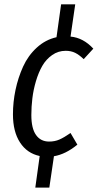

<svg xmlns="http://www.w3.org/2000/svg" viewBox="-20 -703 446 876"><path d="M279.8 -471.2Q245.6 -471.2 218 -451.9Q190.4 -432.6 173.1 -402.6Q155.8 -372.6 144 -332.8Q132.3 -293 127.7 -254.6Q123 -216.3 123 -178.2Q123 -117.2 144.3 -87.2Q165.5 -57.1 204.1 -57.1Q230 -57.1 251.2 -66.4Q272.5 -75.7 301.8 -96.2L333 -43Q279.3 1 226.1 9.8L205.1 152.8H141.1L161.1 8.8Q103.5 -3.4 71.3 -53Q39.1 -102.5 39.1 -181.2Q39.1 -237.3 50.8 -293Q62.5 -348.6 85.4 -399.2Q108.4 -449.7 147.9 -485.8Q187.5 -522 237.8 -533.2L258.8 -683.1H323.2L301.8 -536.1Q359.9 -530.8 405.8 -481L361.8 -433.1Q341.8 -452.6 323 -461.9Q304.2 -471.2 279.8 -471.2Z"/></svg>

Font: Fira Sans Compressed Book
Style: Italic
Weight: 350
Width: 3
Italic angle: -8°
Designer: Carrois Corporate & Edenspiekermann AG
Foundry: Carrois Corporate GbR & Edenspiekermann AG
Version: Version 4.203;PS 004.203;hotconv 1.0.88;makeotf.lib2.5.64775